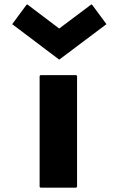

<svg xmlns="http://www.w3.org/2000/svg" viewBox="-20 -855 548 882"><path d="M101 -832 36 -744 40 -741 252 -581 465 -741 469 -744 404 -832 400 -835 252 -724 105 -835ZM162 -506V3L166 7H330L334 3V-506L330 -510H166Z"/></svg>

Font: Hussar Woodtype
Style: Bd
Weight: 900
Foundry: Cannot Into Space Fonts
Version: Version 1.07